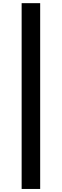

<svg xmlns="http://www.w3.org/2000/svg" viewBox="-20 -982 398 1236"><path d="M238.6 -961.6H119.3V234.4H238.6Z"/></svg>

Font: Margiela Sans Semi Bold
Style: Regular
Weight: 600
Designer: Stefan Endress, Andreas Faust
Version: Version 1.100;FEAKit 1.0